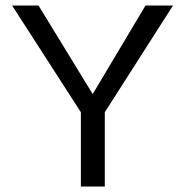

<svg xmlns="http://www.w3.org/2000/svg" viewBox="-20 -678 673 698"><path d="M609 -658 361 -270V0H274V-270L24 -658H120L317 -336L509 -658Z"/></svg>

Font: EauTestInfant Medium
Style: Regular
Weight: 500
Designer: Christian Thalmann (Catharsis Fonts)
Version: Version 0.001;PS 000.001;hotconv 1.0.88;makeotf.lib2.5.64775